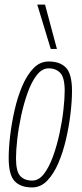

<svg xmlns="http://www.w3.org/2000/svg" viewBox="-20 -810 359 840"><path d="M120 10Q70 10 44 -17.5Q18 -45 18 -119Q18 -162 24.5 -217Q31 -272 44 -329Q57 -386 77.5 -434Q98 -482 126.5 -511.5Q155 -541 193 -541Q243 -541 269 -513.5Q295 -486 295 -412Q295 -369 288.5 -313.5Q282 -258 269 -201.5Q256 -145 235.5 -97Q215 -49 186.5 -19.5Q158 10 120 10ZM121 -20Q150 -20 172.5 -49.5Q195 -79 212 -126Q229 -173 240.5 -226.5Q252 -280 257.5 -329.5Q263 -379 263 -413Q263 -470 244 -490.5Q225 -511 193 -511Q164 -511 141 -481.5Q118 -452 101 -404.5Q84 -357 72.5 -303.5Q61 -250 55.5 -200.5Q50 -151 50 -118Q50 -60 68.5 -40Q87 -20 121 -20ZM202 -596 143 -790H177L229 -596Z"/></svg>

Font: Georama Condensed ExtraLight
Style: Italic
Weight: 200
Width: 3
Italic angle: -9°
Designer: Jean-Baptiste Levee
Foundry: Production Type
Version: Version 1.000